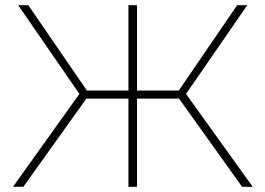

<svg xmlns="http://www.w3.org/2000/svg" viewBox="-20 -720 1023 740"><path d="M913 0H954L697 -358L933 -700H894L669 -371H508V-700H475V-371H315L89 -700H50L286 -358L30 0H70L313 -340H475V0H508V-340H670Z"/></svg>

Font: Chess Sans ExtraLight
Style: Regular
Weight: 275
Designer: Wolf Bōese
Foundry: Wolf Bōese
Version: Version 7.223;Glyphs 3.3 (3306)